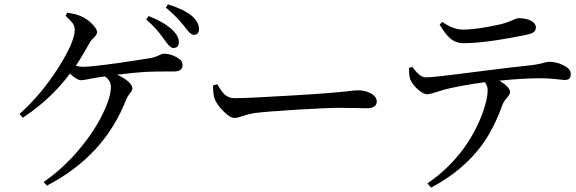

<svg xmlns="http://www.w3.org/2000/svg" viewBox="-20 -815 2630 876"><path d="M194 32 179 15Q266 -44 340 -132Q407 -211 447 -292Q486 -370 486 -419Q486 -447 459 -466Q446 -465 423 -461Q416 -460 412 -459Q402 -458 384 -454Q360 -449 350 -449Q331 -449 299 -479Q212 -362 84 -278L69 -295Q168 -383 248 -509Q321 -625 321 -679Q321 -695 311 -710Q302 -722 279 -743L287 -757Q332 -751 360 -736Q383 -724 402 -704Q423 -682 423 -668Q423 -657 408 -643Q396 -632 391 -623Q353 -555 326 -515Q344 -510 358 -510Q391 -510 509 -526Q606 -540 660 -549Q683 -552 706 -563Q720 -570 727 -570Q756 -570 784 -555Q813 -540 813 -519Q813 -489 775 -489Q769 -489 756 -489Q680 -489 644 -487Q592 -484 514 -474Q545 -461 564.5 -443.5Q584 -426 584 -412Q584 -402 572 -388Q561 -374 557 -364Q457 -104 194 32ZM770 -596Q758 -596 737 -624Q731 -633 727 -638Q693 -687 647 -726L658 -742Q726 -715 763 -682Q796 -652 796 -623Q796 -596 770 -596ZM863 -656Q851 -656 830 -683Q822 -694 817 -700Q779 -746 737 -780L746 -795Q816 -774 855 -743Q888 -713 888 -683Q888 -656 863 -656Z M1050 -277Q1029 -277 999 -308Q970 -336 959 -365Q952 -385 952 -425L971 -431Q972 -430 973 -428Q992 -396 1004 -385Q1023 -367 1050 -367Q1107 -367 1289 -378Q1443 -387 1497 -392Q1526 -394 1567 -399Q1601 -403 1613 -403Q1646 -403 1672 -389Q1699 -374 1699 -352Q1699 -321 1651 -321Q1637 -321 1607 -322Q1560 -323 1526 -323Q1477 -323 1340 -315Q1198 -306 1148 -300Q1118 -296 1086 -285Q1064 -277 1050 -277Z M1947 41 1930 22Q2029 -46 2098 -141Q2152 -217 2182 -300Q2205 -364 2205 -403Q2205 -423 2192 -440Q2083 -425 2010 -407Q2001 -404 1984 -399Q1946 -386 1930 -385Q1912 -384 1886 -407.5Q1860 -431 1852 -453Q1846 -469 1846 -505L1861 -510Q1879 -486 1890 -477Q1906 -462 1923 -462Q1958 -462 2149 -487Q2320 -509 2391 -516Q2432 -520 2467 -530Q2480 -533 2485 -533Q2520 -533 2551 -517Q2584 -501 2584 -479Q2584 -463 2577.5 -456.5Q2571 -450 2555 -450Q2549 -450 2527 -453Q2481 -458 2451 -458Q2367 -458 2258 -447Q2307 -418 2307 -395Q2307 -385 2294 -370Q2278 -352 2272 -336Q2233 -227 2178 -152Q2092 -36 1947 41ZM2095 -618Q2060 -618 2034 -640Q2012 -658 1986 -703L1998 -715Q2048 -680 2092 -680Q2155 -680 2263 -704Q2292 -711 2321 -724Q2337 -732 2345 -732Q2380 -732 2402.5 -720.5Q2425 -709 2425 -688Q2425 -665 2385 -657Q2198 -618 2095 -618Z"/></svg>

Font: GenRyuMin TW M
Style: Regular
Weight: 500
Version: Version 1.501;PS 1;hotconv 16.6.51;makeotf.lib2.5.65220